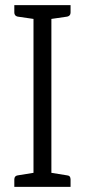

<svg xmlns="http://www.w3.org/2000/svg" viewBox="-20 -731 332 751"><path d="M181 -657V-55L243 -45Q256 -44 256 -29V0H36V-29Q36 -43 49 -45L111 -55V-657L49 -666Q36 -669 36 -682V-711H256V-682Q256 -669 243 -666Z"/></svg>

Font: Aleo Light
Style: Regular
Weight: 300
Designer: Alessio Laiso
Foundry: Alessio Laiso
Version: Version 2.000